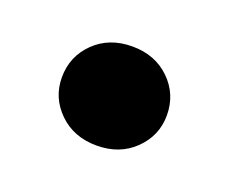

<svg xmlns="http://www.w3.org/2000/svg" viewBox="-44 -466 328 275"><g transform="rotate(20 120.0 -328.5)"><path d="M120 -253Q85 -253 62.5 -275Q40 -297 40 -328Q40 -360 62.5 -382Q85 -404 120 -404Q155 -404 177.5 -382Q200 -360 200 -328Q200 -297 177.5 -275Q155 -253 120 -253Z"/></g></svg>

Font: Firefly Display
Style: Bold
Weight: 700
Designer: Colophon Foundry, Jonny Pinhorn
Foundry: Colophon Foundry
Version: Version 1.200; ttfautohint (v1.8.3)